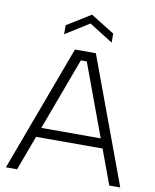

<svg xmlns="http://www.w3.org/2000/svg" viewBox="-97 -977 845 1050"><g transform="rotate(10 326.0 -452.0)"><path d="M460 -772 328 -855 196 -772V-822L328 -904L460 -822ZM344 -647H311L71 0H9L269 -700H385L644 0H583ZM124 -246H532V-193H124Z"/></g></svg>

Font: Albert Sans Light
Style: Regular
Weight: 300
Designer: Andreas Rasmussen
Foundry: a.Foundry
Version: Version 1.025